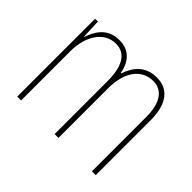

<svg xmlns="http://www.w3.org/2000/svg" viewBox="-118 -727 918 918"><g transform="rotate(45 340.5 -268.5)"><path d="M485 -537C410 -537 371 -492 350 -430H347C337 -490 302 -537 232 -537C149 -537 118 -476 102 -429H100L96 -527H77V0H103V-333C103 -433 151 -513 232 -513C287 -513 330 -475 330 -357V0H356V-336C356 -449 408 -513 484 -513C539 -513 582 -473 582 -368V0H608V-370C608 -486 559 -537 485 -537Z"/></g></svg>

Font: Noto Sans Sinhala UI Condensed Thin
Style: Regular
Weight: 100
Width: 3
Designer: Jelle Bosma - Monotype Design Team
Foundry: Monotype Imaging Inc.
Version: Version 2.006